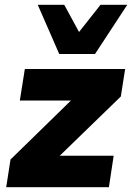

<svg xmlns="http://www.w3.org/2000/svg" viewBox="-20 -784 553 804"><path d="M6 0 24 -116 318 -403 319 -363H63L84 -495H504L486 -380L185 -88L184 -132H456L436 0ZM228 -558 138 -764H249L311 -650L401 -764H513L378 -558Z"/></svg>

Font: Nunito Sans 11pt Black
Style: Italic
Weight: 900
Italic angle: -9°
Version: Version 3.101;gftools[0.9.27]